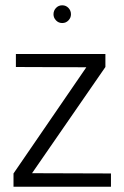

<svg xmlns="http://www.w3.org/2000/svg" viewBox="-20 -705 468 725"><path d="M215 -685Q201 -685 191.5 -675Q182 -665 182 -651Q182 -638 191.5 -628Q201 -618 215 -618Q229 -618 238.5 -628Q248 -638 248 -651Q248 -665 238.5 -675Q229 -685 215 -685ZM378 -501H40V-452L306 -451L31 -50V0H399V-50L101 -51L378 -452Z"/></svg>

Font: Advent Pro
Style: Regular
Weight: 400
Designer: VivaRado, Andreas Kalpakidis
Foundry: VivaRado, Andreas Kalpakidis
Version: Version 3.000